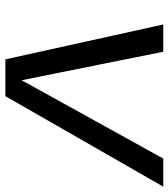

<svg xmlns="http://www.w3.org/2000/svg" viewBox="24 -654 630 718"><g transform="rotate(90 339.0 -295.0)"><path d="M202 0 71.5 -590.5H173.5L280 -61L573 -590.5H678L339.5 0Z"/></g></svg>

Font: Anybody ExtraExpanded Regular
Style: Italic
Weight: 400
Width: 8
Italic angle: -10°
Designer: Tyler Finck
Foundry: Etcetera Type Company
Version: Version 1.010; ttfautohint (v1.8.3) -l 8 -r 50 -G 200 -x 14 